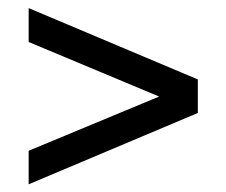

<svg xmlns="http://www.w3.org/2000/svg" viewBox="-20 -490 567 481"><path d="M475.6 -207 51.8 -28.3V-112.3L444.3 -275.4V-220.7L51.8 -384.8V-469.7L475.6 -291Z"/></svg>

Font: Crimson Pro ExtraLight SemiBold
Style: Regular
Weight: 600
Version: Version 1.002